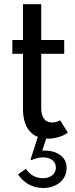

<svg xmlns="http://www.w3.org/2000/svg" viewBox="-20 -660 364 934"><path d="M212.7 14.5Q155 14.5 123.4 -23.2Q91.8 -60.9 91.8 -130V-398.2H40V-465.5H91.8V-639.5H180.5V-465.5H292.3V-398.2H180.5V-135.5Q180.5 -100.5 193.9 -82.3Q207.3 -64.1 233.2 -64.1Q254.1 -64.1 272.3 -75L310 -15Q292.7 -1.4 266.1 6.6Q239.5 14.5 212.7 14.5ZM209.5 0 185.5 73.2Q189.1 72.3 192 72.3Q195 72.3 198.6 72.3Q217.7 72.3 236.6 77.3Q255.5 82.3 270.5 92.5Q285.5 102.7 294.8 118.6Q304.1 134.5 304.1 156.4Q304.1 177.7 295.7 195.9Q287.3 214.1 272 227Q256.8 240 235.7 247.3Q214.5 254.5 189.5 254.5Q151.4 254.5 120.5 237.5Q89.5 220.5 67.7 188.2L106.4 161.4Q120.5 183.2 141.6 195Q162.7 206.8 188.2 206.8Q216.8 206.8 234.3 192.5Q251.8 178.2 251.8 155Q251.8 132.7 234.8 119.1Q217.7 105.5 190.5 105.5Q175.9 105.5 159.8 109.3Q143.6 113.2 133.6 119.1L128.6 115.5L165.9 0Z"/></svg>

Font: Spartan Med
Style: Regular
Weight: 500
Designer: Matt Bailey, Mirko Velimirovic
Foundry: Matt Bailey
Version: Version 1.005